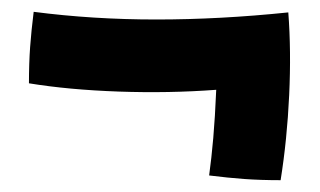

<svg xmlns="http://www.w3.org/2000/svg" viewBox="-20 -424 541 325"><path d="M468 -403Q473 -338 469.5 -263Q466 -188 455 -119Q421 -119 393.5 -121Q366 -123 334 -127Q338 -156 341 -190.5Q344 -225 346 -272Q266 -266 181 -269Q96 -272 29 -283Q29 -317 31 -344.5Q33 -372 37 -404Q137 -391 244.5 -391Q352 -391 468 -403Z"/></svg>

Font: Atma
Style: Bold
Weight: 700
Designer: Gregori Vincens, Jeremie Hornus, Riccardo Olocco, Yoann Minet.
Foundry: black foundry
Version: Version 1.102;PS 1.100;hotconv 1.0.86;makeotf.lib2.5.63406